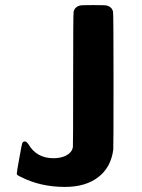

<svg xmlns="http://www.w3.org/2000/svg" viewBox="-20 -714 559 756"><path d="M294 -692Q298 -694 347 -694Q397 -694 401 -692Q420 -687 425 -669Q427 -663 427 -399Q427 -132 426 -125Q417 -55 367 -16.5Q317 22 236 22Q138 22 61 -18Q47 -24 46 -29Q46 -37 56 -91Q66 -150 69 -153Q80 -164 92 -146Q124 -91 191 -91Q221 -91 242 -102.5Q263 -114 267 -134Q268 -139 268 -402Q268 -663 270 -669Q275 -687 294 -692Z"/></svg>

Font: KaTeX_SansSerif
Style: Bold
Weight: 700
Version: Version 1.1; ttfautohint (v1.3)